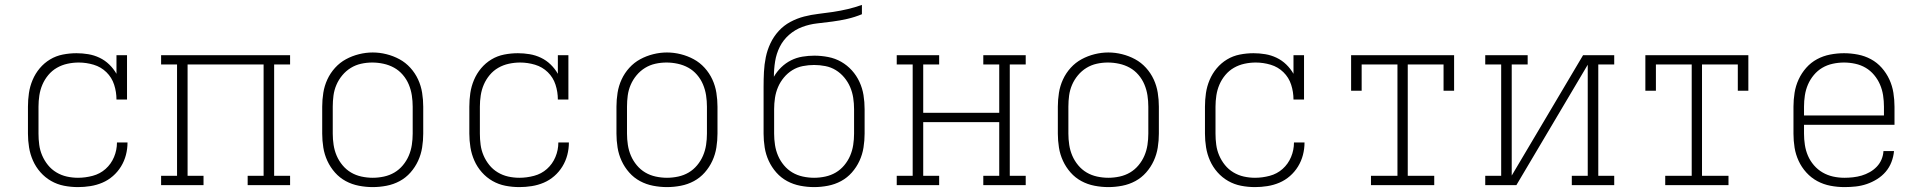

<svg xmlns="http://www.w3.org/2000/svg" viewBox="-20 -755 7840 783"><path d="M298 8Q269 8 241 2.5Q213 -3 188.5 -17Q164 -31 145 -52.5Q126 -74 114.5 -100Q103 -126 98.5 -154Q94 -182 94 -210V-320Q94 -348 98 -375.5Q102 -403 113 -429Q124 -455 142 -476.5Q160 -498 184 -512.5Q208 -527 236 -532.5Q264 -538 292 -538Q316 -538 340 -534Q364 -530 386 -519.5Q408 -509 425.5 -492Q443 -475 455 -454V-530H498V-349H455Q455 -380 445.5 -409.5Q436 -439 414 -460.5Q392 -482 362 -491Q332 -500 301 -500Q278 -500 255 -495Q232 -490 212 -478.5Q192 -467 177 -449Q162 -431 153 -410Q144 -389 140.5 -366Q137 -343 137 -320V-210Q137 -187 140 -164.5Q143 -142 152 -121Q161 -100 175.5 -82Q190 -64 210 -52Q230 -40 252.5 -35Q275 -30 298 -30Q328 -30 358 -38Q388 -46 410.5 -66Q433 -86 445 -114.5Q457 -143 457 -174H500Q500 -148 493.5 -123Q487 -98 473.5 -76Q460 -54 440.5 -37Q421 -20 397.5 -10Q374 0 348.5 4Q323 8 298 8Z M637 0V-38H702V-492H637V-530H1163V-492H1098V-38H1163V0H990V-38H1055V-492H745V-38H810V0Z M1500 8Q1472 8 1443.5 2.5Q1415 -3 1390 -16.5Q1365 -30 1346 -51.5Q1327 -73 1315 -99Q1303 -125 1298.5 -153.5Q1294 -182 1294 -210V-320Q1294 -348 1298.5 -376.5Q1303 -405 1315 -431Q1327 -457 1346.5 -478.5Q1366 -500 1391 -513.5Q1416 -527 1444 -534Q1472 -541 1500 -541Q1528 -541 1556 -534Q1584 -527 1609 -513.5Q1634 -500 1653.5 -478.5Q1673 -457 1685 -431Q1697 -405 1701.5 -376.5Q1706 -348 1706 -320V-210Q1706 -182 1701.5 -153.5Q1697 -125 1685 -99Q1673 -73 1654 -51.5Q1635 -30 1610 -16.5Q1585 -3 1556.5 2.5Q1528 8 1500 8ZM1500 -30Q1523 -30 1546 -35Q1569 -40 1588.5 -51.5Q1608 -63 1623 -81Q1638 -99 1647 -120Q1656 -141 1659.5 -164Q1663 -187 1663 -210V-320Q1663 -343 1659.5 -366Q1656 -389 1647 -410.5Q1638 -432 1622.5 -450Q1607 -468 1587 -479Q1567 -490 1544 -495Q1521 -500 1498 -500Q1475 -500 1452.5 -495Q1430 -490 1410.5 -478Q1391 -466 1376 -448Q1361 -430 1352 -409Q1343 -388 1340 -365.5Q1337 -343 1337 -320V-210Q1337 -187 1340.5 -164Q1344 -141 1353 -120Q1362 -99 1377 -81Q1392 -63 1411.5 -51.5Q1431 -40 1454 -35Q1477 -30 1500 -30Z M2098 8Q2069 8 2041 2.5Q2013 -3 1988.5 -17Q1964 -31 1945 -52.5Q1926 -74 1914.5 -100Q1903 -126 1898.5 -154Q1894 -182 1894 -210V-320Q1894 -348 1898 -375.5Q1902 -403 1913 -429Q1924 -455 1942 -476.5Q1960 -498 1984 -512.5Q2008 -527 2036 -532.5Q2064 -538 2092 -538Q2116 -538 2140 -534Q2164 -530 2186 -519.5Q2208 -509 2225.5 -492Q2243 -475 2255 -454V-530H2298V-349H2255Q2255 -380 2245.5 -409.5Q2236 -439 2214 -460.5Q2192 -482 2162 -491Q2132 -500 2101 -500Q2078 -500 2055 -495Q2032 -490 2012 -478.5Q1992 -467 1977 -449Q1962 -431 1953 -410Q1944 -389 1940.5 -366Q1937 -343 1937 -320V-210Q1937 -187 1940 -164.5Q1943 -142 1952 -121Q1961 -100 1975.5 -82Q1990 -64 2010 -52Q2030 -40 2052.5 -35Q2075 -30 2098 -30Q2128 -30 2158 -38Q2188 -46 2210.5 -66Q2233 -86 2245 -114.5Q2257 -143 2257 -174H2300Q2300 -148 2293.5 -123Q2287 -98 2273.5 -76Q2260 -54 2240.5 -37Q2221 -20 2197.5 -10Q2174 0 2148.5 4Q2123 8 2098 8Z M2700 8Q2672 8 2643.5 2.5Q2615 -3 2590 -16.5Q2565 -30 2546 -51.5Q2527 -73 2515 -99Q2503 -125 2498.5 -153.5Q2494 -182 2494 -210V-320Q2494 -348 2498.5 -376.5Q2503 -405 2515 -431Q2527 -457 2546.5 -478.5Q2566 -500 2591 -513.5Q2616 -527 2644 -534Q2672 -541 2700 -541Q2728 -541 2756 -534Q2784 -527 2809 -513.5Q2834 -500 2853.5 -478.5Q2873 -457 2885 -431Q2897 -405 2901.5 -376.5Q2906 -348 2906 -320V-210Q2906 -182 2901.5 -153.5Q2897 -125 2885 -99Q2873 -73 2854 -51.5Q2835 -30 2810 -16.5Q2785 -3 2756.5 2.5Q2728 8 2700 8ZM2700 -30Q2723 -30 2746 -35Q2769 -40 2788.5 -51.5Q2808 -63 2823 -81Q2838 -99 2847 -120Q2856 -141 2859.5 -164Q2863 -187 2863 -210V-320Q2863 -343 2859.5 -366Q2856 -389 2847 -410.5Q2838 -432 2822.5 -450Q2807 -468 2787 -479Q2767 -490 2744 -495Q2721 -500 2698 -500Q2675 -500 2652.5 -495Q2630 -490 2610.5 -478Q2591 -466 2576 -448Q2561 -430 2552 -409Q2543 -388 2540 -365.5Q2537 -343 2537 -320V-210Q2537 -187 2540.5 -164Q2544 -141 2553 -120Q2562 -99 2577 -81Q2592 -63 2611.5 -51.5Q2631 -40 2654 -35Q2677 -30 2700 -30Z M3300 8Q3272 8 3243.5 2.5Q3215 -3 3190 -16.5Q3165 -30 3146 -51.5Q3127 -73 3115 -99Q3103 -125 3098.5 -153.5Q3094 -182 3094 -210V-310Q3094 -333 3094 -356Q3094 -379 3094 -402Q3094 -432 3095.5 -462Q3097 -492 3103 -521.5Q3109 -551 3122 -578.5Q3135 -606 3155.5 -628.5Q3176 -651 3203 -665.5Q3230 -680 3259 -687.5Q3288 -695 3318 -698.5Q3348 -702 3378 -706.5Q3408 -711 3437.5 -718Q3467 -725 3495 -735V-697Q3466 -685 3435.5 -678Q3405 -671 3374 -667Q3343 -663 3312 -659.5Q3281 -656 3251.5 -645Q3222 -634 3198 -613Q3174 -592 3160 -564Q3146 -536 3141 -504.5Q3136 -473 3136 -442Q3148 -463 3166 -480.5Q3184 -498 3206 -509Q3228 -520 3252.5 -524Q3277 -528 3301 -528Q3329 -528 3357.5 -522.5Q3386 -517 3410.5 -503Q3435 -489 3454 -468Q3473 -447 3485 -421Q3497 -395 3501.5 -367Q3506 -339 3506 -310V-210Q3506 -182 3501.5 -153.5Q3497 -125 3485 -99Q3473 -73 3454 -51.5Q3435 -30 3410 -16.5Q3385 -3 3356.5 2.5Q3328 8 3300 8ZM3300 -30Q3323 -30 3346 -35Q3369 -40 3388.5 -51.5Q3408 -63 3423 -81Q3438 -99 3447 -120Q3456 -141 3459.5 -164Q3463 -187 3463 -210V-310Q3463 -333 3459.5 -356Q3456 -379 3447 -400Q3438 -421 3423 -439Q3408 -457 3388.5 -469Q3369 -481 3346 -485.5Q3323 -490 3300 -490Q3277 -490 3254 -485.5Q3231 -481 3211.5 -469Q3192 -457 3177 -439Q3162 -421 3153 -400Q3144 -379 3140.5 -356Q3137 -333 3137 -310V-210Q3137 -187 3140.5 -164Q3144 -141 3153 -120Q3162 -99 3177 -81Q3192 -63 3211.5 -51.5Q3231 -40 3254 -35Q3277 -30 3300 -30Z M3637 0V-38H3702V-492H3637V-530H3810V-492H3745V-295H4055V-492H3990V-530H4163V-492H4098V-38H4163V0H3990V-38H4055V-257H3745V-38H3810V0Z M4500 8Q4472 8 4443.5 2.5Q4415 -3 4390 -16.5Q4365 -30 4346 -51.5Q4327 -73 4315 -99Q4303 -125 4298.5 -153.5Q4294 -182 4294 -210V-320Q4294 -348 4298.5 -376.5Q4303 -405 4315 -431Q4327 -457 4346.5 -478.5Q4366 -500 4391 -513.5Q4416 -527 4444 -534Q4472 -541 4500 -541Q4528 -541 4556 -534Q4584 -527 4609 -513.5Q4634 -500 4653.5 -478.5Q4673 -457 4685 -431Q4697 -405 4701.5 -376.5Q4706 -348 4706 -320V-210Q4706 -182 4701.5 -153.5Q4697 -125 4685 -99Q4673 -73 4654 -51.5Q4635 -30 4610 -16.5Q4585 -3 4556.5 2.5Q4528 8 4500 8ZM4500 -30Q4523 -30 4546 -35Q4569 -40 4588.5 -51.5Q4608 -63 4623 -81Q4638 -99 4647 -120Q4656 -141 4659.5 -164Q4663 -187 4663 -210V-320Q4663 -343 4659.5 -366Q4656 -389 4647 -410.5Q4638 -432 4622.5 -450Q4607 -468 4587 -479Q4567 -490 4544 -495Q4521 -500 4498 -500Q4475 -500 4452.5 -495Q4430 -490 4410.5 -478Q4391 -466 4376 -448Q4361 -430 4352 -409Q4343 -388 4340 -365.5Q4337 -343 4337 -320V-210Q4337 -187 4340.5 -164Q4344 -141 4353 -120Q4362 -99 4377 -81Q4392 -63 4411.5 -51.5Q4431 -40 4454 -35Q4477 -30 4500 -30Z M5098 8Q5069 8 5041 2.5Q5013 -3 4988.5 -17Q4964 -31 4945 -52.5Q4926 -74 4914.5 -100Q4903 -126 4898.5 -154Q4894 -182 4894 -210V-320Q4894 -348 4898 -375.5Q4902 -403 4913 -429Q4924 -455 4942 -476.5Q4960 -498 4984 -512.5Q5008 -527 5036 -532.5Q5064 -538 5092 -538Q5116 -538 5140 -534Q5164 -530 5186 -519.5Q5208 -509 5225.5 -492Q5243 -475 5255 -454V-530H5298V-349H5255Q5255 -380 5245.5 -409.5Q5236 -439 5214 -460.5Q5192 -482 5162 -491Q5132 -500 5101 -500Q5078 -500 5055 -495Q5032 -490 5012 -478.5Q4992 -467 4977 -449Q4962 -431 4953 -410Q4944 -389 4940.5 -366Q4937 -343 4937 -320V-210Q4937 -187 4940 -164.5Q4943 -142 4952 -121Q4961 -100 4975.5 -82Q4990 -64 5010 -52Q5030 -40 5052.5 -35Q5075 -30 5098 -30Q5128 -30 5158 -38Q5188 -46 5210.5 -66Q5233 -86 5245 -114.5Q5257 -143 5257 -174H5300Q5300 -148 5293.5 -123Q5287 -98 5273.5 -76Q5260 -54 5240.5 -37Q5221 -20 5197.5 -10Q5174 0 5148.5 4Q5123 8 5098 8Z M5571 0V-38H5679V-492H5533V-385H5490V-530H5910V-385H5867V-492H5721V-38H5829V0Z M6037 0V-38H6102V-492H6037V-530H6210V-492H6145V-39L6436 -530H6563V-492H6498V-38H6563V0H6390V-38H6455V-491L6164 0Z M6771 0V-38H6879V-492H6733V-385H6690V-530H7110V-385H7067V-492H6921V-38H7029V0Z M7502 8Q7473 8 7444.5 2.5Q7416 -3 7391 -16.5Q7366 -30 7346.5 -51.5Q7327 -73 7315 -99Q7303 -125 7298.5 -153Q7294 -181 7294 -210V-320Q7294 -348 7298.5 -376.5Q7303 -405 7315 -431Q7327 -457 7346 -478.5Q7365 -500 7390 -513.5Q7415 -527 7443.5 -532.5Q7472 -538 7500 -538Q7528 -538 7556.5 -532.5Q7585 -527 7610 -513.5Q7635 -500 7654 -478.5Q7673 -457 7685 -431Q7697 -405 7701.5 -376.5Q7706 -348 7706 -320V-246H7337V-210Q7337 -187 7340.5 -164Q7344 -141 7353 -120Q7362 -99 7377.5 -81Q7393 -63 7413 -51.5Q7433 -40 7455.5 -35Q7478 -30 7502 -30Q7519 -30 7537 -32Q7555 -34 7572 -39Q7589 -44 7605 -53Q7621 -62 7633.5 -75Q7646 -88 7653 -104.5Q7660 -121 7661 -139H7704Q7702 -116 7693.5 -94Q7685 -72 7670 -54.5Q7655 -37 7635 -24.5Q7615 -12 7593 -4.5Q7571 3 7548 5.5Q7525 8 7502 8ZM7663 -284V-320Q7663 -343 7659.5 -366Q7656 -389 7647 -410Q7638 -431 7623 -449Q7608 -467 7588.5 -478.5Q7569 -490 7546 -495Q7523 -500 7500 -500Q7477 -500 7454 -495Q7431 -490 7411.5 -478.5Q7392 -467 7377 -449Q7362 -431 7353 -410Q7344 -389 7340.5 -366Q7337 -343 7337 -320V-284Z"/></svg>

Font: Iosevka Curly Slab XLtEx
Style: Regular
Weight: 200
Width: 7
Monospace: yes
Designer: Belleve Invis
Foundry: Belleve Invis
Version: Version 11.1.0; ttfautohint (v1.8.3)